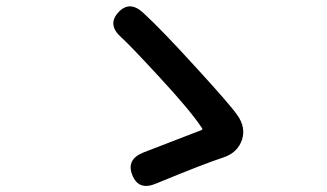

<svg xmlns="http://www.w3.org/2000/svg" viewBox="-20 -658 1040 611"><path d="M477 -74Q421 -50 401 -101Q381 -151 437 -173L621 -244Q626 -246 623 -250Q587 -305 487 -413Q392 -516 366 -539Q321 -579 356 -618Q392 -658 436 -617Q492 -566 604 -443Q713 -324 735 -292Q763 -253 750 -213Q736 -172 691 -157Q632 -138 477 -74Z"/></svg>

Font: Resource Han Rounded JP Medium
Style: Regular
Weight: 500
Designer: Cyano Hao (round all glyphs); Ryoko NISHIZUKA 西塚涼子 (kana, bopomofo & ideographs); Paul D. Hunt (Latin, Greek & Cyrillic)
Foundry: Cyano Hao
Version: 0.990